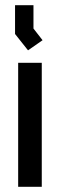

<svg xmlns="http://www.w3.org/2000/svg" viewBox="-20 -720 231 740"><path d="M50 0V-478H141V0ZM38 -589V-700H109V-610L144 -565L88 -526Z"/></svg>

Font: Turret Road ExtraBold
Style: Regular
Weight: 800
Designer: Noponies
Foundry: Noponies
Version: Version 1.001; ttfautohint (v1.8)